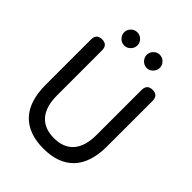

<svg xmlns="http://www.w3.org/2000/svg" viewBox="-247 -1009 1150 1150"><g transform="rotate(45 328.0 -433.5)"><path d="M328 12Q201 12 134 -58.5Q67 -129 67 -268V-652Q67 -700 114 -700Q160 -700 160 -652V-272Q160 -175 203.5 -126Q247 -77 328 -77Q409 -77 452 -126Q495 -175 495 -272V-652Q495 -700 542 -700Q588 -700 588 -652V-268Q588 -129 521 -58.5Q454 12 328 12ZM233 -767Q210 -767 193.5 -784Q177 -801 177 -823Q177 -846 193.5 -862.5Q210 -879 233 -879Q256 -879 272.5 -862.5Q289 -846 289 -823Q289 -801 272.5 -784Q256 -767 233 -767ZM423 -767Q401 -767 384.5 -784Q368 -801 368 -823Q368 -846 384.5 -862.5Q401 -879 423 -879Q446 -879 462.5 -862.5Q479 -846 479 -823Q479 -801 462.5 -784Q446 -767 423 -767Z"/></g></svg>

Font: Zen Maru Gothic Medium
Style: Regular
Weight: 500
Designer: Yoshimichi Ohira
Foundry: Positype
Version: Version 1.001